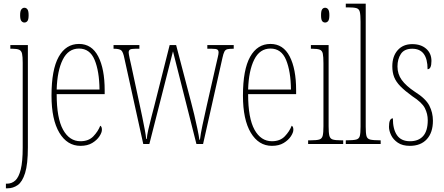

<svg xmlns="http://www.w3.org/2000/svg" viewBox="-20 -780 2404 1040"><path d="M112 -658Q103 -658 96 -666Q89 -674 89 -698Q89 -721 96 -729.5Q103 -738 112 -738Q122 -738 128.5 -729.5Q135 -721 135 -698Q135 -674 128.5 -666Q122 -658 112 -658ZM12 240V215H17Q44 215 63 197.5Q82 180 92.5 137.5Q103 95 103 20V-440Q103 -473 99.5 -489Q96 -505 84 -510.5Q72 -516 47 -516H36V-536H131V18Q131 109 116 157Q101 205 76 222.5Q51 240 21 240Z M416 10Q344 10 301.5 -61Q259 -132 259 -262Q259 -403 298 -472.5Q337 -542 408 -542Q477 -542 512 -474.5Q547 -407 547 -291V-270H287Q287 -140 321.5 -77.5Q356 -15 416 -15Q460 -15 485.5 -41.5Q511 -68 523 -99Q527 -97 529.5 -92Q532 -87 532 -77Q532 -62 518.5 -41.5Q505 -21 479.5 -5.5Q454 10 416 10ZM519 -295Q518 -394 492.5 -455.5Q467 -517 408 -517Q350 -517 320 -457Q290 -397 287 -295Z M654 -463Q647 -499 636.5 -507.5Q626 -516 596 -516H595V-536H735V-516H715Q690 -516 683.5 -511Q677 -506 677 -496Q677 -489 682 -465Q687 -441 691 -425L738 -206Q743 -182 750.5 -147Q758 -112 764 -79Q770 -46 772 -27H775Q776 -45 783.5 -78.5Q791 -112 800.5 -147.5Q810 -183 816 -207L899 -536H934L1016 -223Q1023 -198 1032 -159.5Q1041 -121 1049 -83.5Q1057 -46 1060 -23H1063Q1067 -56 1076.5 -101Q1086 -146 1100 -208L1150 -428Q1155 -451 1159.5 -469Q1164 -487 1164 -496Q1164 -506 1158 -511Q1152 -516 1126 -516H1103V-536H1246V-516H1243Q1223 -516 1212 -513.5Q1201 -511 1195.5 -500.5Q1190 -490 1185 -467L1080 0H1044L917 -502L789 0H756Z M1453 10Q1381 10 1338.5 -61Q1296 -132 1296 -262Q1296 -403 1335 -472.5Q1374 -542 1445 -542Q1514 -542 1549 -474.5Q1584 -407 1584 -291V-270H1324Q1324 -140 1358.5 -77.5Q1393 -15 1453 -15Q1497 -15 1522.5 -41.5Q1548 -68 1560 -99Q1564 -97 1566.5 -92Q1569 -87 1569 -77Q1569 -62 1555.5 -41.5Q1542 -21 1516.5 -5.5Q1491 10 1453 10ZM1556 -295Q1555 -394 1529.5 -455.5Q1504 -517 1445 -517Q1387 -517 1357 -457Q1327 -397 1324 -295Z M1741 -658Q1731 -658 1725 -666Q1719 -674 1719 -698Q1719 -721 1725 -729.5Q1731 -738 1741 -738Q1751 -738 1757.5 -729.5Q1764 -721 1764 -698Q1764 -674 1757.5 -666Q1751 -658 1741 -658ZM1649 0V-20H1665Q1696 -20 1710 -24.5Q1724 -29 1728 -45Q1732 -61 1732 -96V-437Q1732 -473 1728.5 -489.5Q1725 -506 1712 -511Q1699 -516 1670 -516H1664V-536H1760V-96Q1760 -61 1764 -45Q1768 -29 1782 -24.5Q1796 -20 1826 -20H1839V0Z M1853 0V-20H1856Q1893 -20 1909 -24Q1925 -28 1929 -43.5Q1933 -59 1933 -94V-662Q1933 -699 1929 -715.5Q1925 -732 1910.5 -736Q1896 -740 1866 -740H1853V-760H1961V-94Q1961 -59 1965 -43.5Q1969 -28 1985.5 -24Q2002 -20 2038 -20H2042V0Z M2200 10Q2160 10 2135 -7Q2110 -24 2098.5 -48Q2087 -72 2087 -93Q2087 -139 2108 -139Q2108 -80 2130.5 -47.5Q2153 -15 2201 -15Q2247 -15 2272 -43Q2297 -71 2297 -129Q2297 -163 2281.5 -194Q2266 -225 2213 -259Q2173 -288 2149 -312.5Q2125 -337 2115 -362.5Q2105 -388 2105 -421Q2105 -475 2134 -508Q2163 -541 2213 -541Q2260 -541 2288.5 -516Q2317 -491 2317 -450Q2317 -405 2296 -405Q2296 -516 2213 -516Q2170 -516 2151.5 -488Q2133 -460 2133 -420Q2133 -379 2156 -347Q2179 -315 2227 -283Q2286 -246 2305.5 -208Q2325 -170 2325 -126Q2325 -62 2292 -26Q2259 10 2200 10Z"/></svg>

Font: Noto Serif Tamil ExtraCondensed Thin
Style: Italic
Weight: 100
Width: 2
Italic angle: -12°
Designer: Indian Type Foundry, Tom Grace, and the Monotype Design Team
Foundry: Monotype Imaging Inc.
Version: Version 2.003; ttfautohint (v1.8.4.7-5d5b)